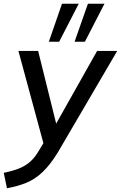

<svg xmlns="http://www.w3.org/2000/svg" viewBox="-48 -775 644 1022"><path d="M0 0ZM-1 0ZM-11 227 -28 145Q21 135 55 121Q89 107 113.5 85Q138 63 159 27L183 -13L50 -504H155L251 -117L469 -504H576L260 36Q219 103 178 141.5Q137 180 91 198.5Q45 217 -11 227ZM349 -553 420 -755H508L404 -553ZM212 -553 282 -755H371L267 -553Z"/></svg>

Font: Winston Medium
Style: Italic
Weight: 500
Italic angle: -9°
Designer: Original fonts by Vernon Adams / Changes by Cristiano Sobral
Foundry: Original fonts by Vernon Adams / Changes by Cristiano Sobral
Version: Version 2.503;July 17, 2020;FontCreator 13.0.0.2655 64-bit